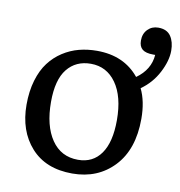

<svg xmlns="http://www.w3.org/2000/svg" viewBox="-77 -736 771 821"><g transform="rotate(10 308.0 -325.0)"><path d="M290 14.2Q174.8 14.2 110.8 -57.1Q46.9 -128.4 46.9 -242.2Q46.9 -300.8 61 -348.1Q75.2 -395.5 99.4 -427.2Q123.5 -459 156.7 -480.5Q189.9 -502 226.8 -511.5Q263.7 -521 304.2 -521Q421.9 -521 487.8 -439.9Q546.9 -481.9 551.8 -546.9H543Q510.7 -546.9 495.8 -559.1Q481 -571.3 481 -597.2Q481 -627 499.3 -645.5Q517.6 -664.1 544.9 -664.1Q582.5 -664.1 599.4 -639.4Q616.2 -614.7 616.2 -576.2Q616.2 -532.7 589.4 -481Q562.5 -429.2 515.1 -396Q541 -342.8 541 -267.1Q541 -134.3 470.9 -60.1Q400.9 14.2 290 14.2ZM304.2 -47.9Q368.7 -47.9 403.8 -97.9Q439 -147.9 439 -243.2Q439 -346.2 397.9 -404.1Q356.9 -461.9 288.1 -461.9Q223.1 -461.9 185.5 -415Q147.9 -368.2 147.9 -272Q147.9 -168.5 189 -108.2Q230 -47.9 304.2 -47.9Z"/></g></svg>

Font: Literata Book
Style: Regular
Weight: 400
Designer: Latin by Veronika Burian and Jose Scaglione. Greek by Irene Vlachou. Cyrillic by Vera Evstafieva
Foundry: TypeTogether
Version: Version 2.003;PS 002.003;hotconv 1.0.88;makeotf.lib2.5.64775